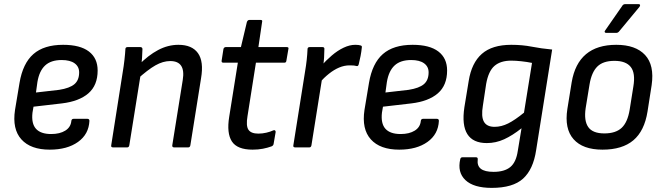

<svg xmlns="http://www.w3.org/2000/svg" viewBox="-20 -717 3226 934"><path d="M222 11Q129 11 84 -39Q39 -89 53 -182L75 -314Q91 -409 142.5 -454Q194 -499 287 -499Q370 -499 412.5 -466.5Q455 -434 455 -374Q455 -302 410 -263Q365 -224 281 -214L143 -198L138 -169Q132 -116 155 -90.5Q178 -65 229 -65Q271 -65 297.5 -81.5Q324 -98 327 -128Q328 -139 338 -139H405Q415 -139 415 -129Q412 -64 359.5 -26.5Q307 11 222 11ZM155 -267 268 -280Q319 -288 342 -307.5Q365 -327 365 -365Q365 -393 343 -409Q321 -425 280 -425Q228 -425 199.5 -398.5Q171 -372 162 -318Z M827 0Q817 0 818 -10L869 -328Q884 -420 808 -420Q773 -420 736 -399Q699 -378 646 -330L654 -400Q701 -448 749 -473.5Q797 -499 848 -499Q914 -499 943 -458.5Q972 -418 958 -336L906 -10Q904 0 896 0ZM530 0Q519 0 521 -10L577 -366Q582 -395 585.5 -426.5Q589 -458 590 -478Q590 -488 601 -488H662Q672 -488 673 -479Q673 -464 671 -436Q669 -408 666 -388V-366L609 -10Q607 0 599 0Z M1209 11Q1134 11 1108 -29Q1082 -69 1095 -149L1137 -412H1067Q1057 -412 1058 -421L1067 -479Q1070 -488 1079 -488H1152L1181 -610Q1185 -620 1193 -620H1248Q1258 -620 1255 -610L1237 -488H1374Q1386 -488 1383 -479L1373 -421Q1372 -412 1363 -412H1225L1184 -152Q1176 -105 1188.5 -86Q1201 -67 1237 -67Q1256 -67 1275.5 -71.5Q1295 -76 1310 -83Q1315 -85 1318 -82.5Q1321 -80 1321 -75L1311 -17Q1310 -9 1301 -5Q1282 2 1259 6.5Q1236 11 1209 11Z M1416 0Q1405 0 1407 -10L1464 -369Q1469 -398 1472 -425.5Q1475 -453 1476 -478Q1476 -488 1487 -488H1548Q1558 -488 1558 -480Q1558 -460 1556.5 -436Q1555 -412 1551 -392L1549 -349L1495 -10Q1493 0 1485 0ZM1533 -313 1542 -396Q1566 -423 1594 -447Q1622 -471 1651.5 -485Q1681 -499 1708 -499Q1725 -499 1734 -496Q1738 -495 1739.5 -492.5Q1741 -490 1740 -485Q1738 -465 1734 -444.5Q1730 -424 1725 -404Q1722 -393 1713 -396Q1706 -398 1698.5 -398.5Q1691 -399 1680 -399Q1655 -399 1630 -388.5Q1605 -378 1580.5 -358.5Q1556 -339 1533 -313Z M1922 11Q1829 11 1784 -39Q1739 -89 1753 -182L1775 -314Q1791 -409 1842.5 -454Q1894 -499 1987 -499Q2070 -499 2112.5 -466.5Q2155 -434 2155 -374Q2155 -302 2110 -263Q2065 -224 1981 -214L1843 -198L1838 -169Q1832 -116 1855 -90.5Q1878 -65 1929 -65Q1971 -65 1997.5 -81.5Q2024 -98 2027 -128Q2028 -139 2038 -139H2105Q2115 -139 2115 -129Q2112 -64 2059.5 -26.5Q2007 11 1922 11ZM1855 -267 1968 -280Q2019 -288 2042 -307.5Q2065 -327 2065 -365Q2065 -393 2043 -409Q2021 -425 1980 -425Q1928 -425 1899.5 -398.5Q1871 -372 1862 -318Z M2467 -499Q2521 -499 2566.5 -490Q2612 -481 2666 -476L2588 14Q2574 107 2524.5 152Q2475 197 2372 197Q2284 197 2244 159Q2204 121 2219 57Q2221 48 2230 48H2295Q2305 48 2304 58Q2300 89 2319 104Q2338 119 2381 119Q2434 119 2462.5 95.5Q2491 72 2499 16L2517 -93Q2473 -58 2432.5 -39.5Q2392 -21 2348 -21Q2281 -21 2253.5 -64.5Q2226 -108 2239 -195L2260 -323Q2274 -411 2324 -455Q2374 -499 2467 -499ZM2386 -100Q2419 -100 2452 -116.5Q2485 -133 2529 -169L2568 -411Q2544 -416 2516 -419Q2488 -422 2467 -422Q2415 -422 2385.5 -396.5Q2356 -371 2345 -309L2329 -203Q2320 -150 2334 -125Q2348 -100 2386 -100Z M2911 11Q2815 11 2770 -40Q2725 -91 2740 -187L2761 -317Q2792 -499 2978 -499Q3072 -499 3118 -449.5Q3164 -400 3150 -303L3130 -175Q3115 -80 3061 -34.5Q3007 11 2911 11ZM2920 -68Q2975 -68 3004 -95Q3033 -122 3043 -183L3061 -296Q3072 -361 3048.5 -391Q3025 -421 2969 -421Q2914 -421 2886 -393.5Q2858 -366 2848 -307L2829 -191Q2820 -130 2841.5 -99Q2863 -68 2920 -68ZM2928 -557Q2924 -557 2922 -560.5Q2920 -564 2924 -569L3006 -687Q3011 -697 3022 -697H3086Q3092 -697 3093.5 -693.5Q3095 -690 3091 -684L2994 -567Q2987 -557 2978 -557Z"/></svg>

Font: Sofia Sans Semi Condensed Medium
Style: Italic
Weight: 500
Italic angle: -9°
Version: Version 4.100